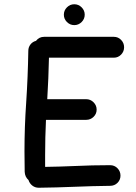

<svg xmlns="http://www.w3.org/2000/svg" viewBox="-20 -870 640 902"><path d="M162 12Q145 12 132 2Q119 -8 114 -24Q97 -39 96 -63L95 -159Q95 -274 103 -388Q111 -509 113 -631Q113 -648 123 -661Q133 -674 149 -678Q164 -697 187 -697H515Q535 -697 549 -682.5Q563 -668 563 -648Q563 -628 549 -613.5Q535 -599 515 -599H210Q208 -502 202 -404H385Q405 -404 419.5 -389.5Q434 -375 434 -355Q434 -335 419.5 -321Q405 -307 385 -307H196Q192 -224 192 -141V-86Q261 -87 329 -90Q413 -94 497 -94Q518 -94 532 -79.5Q546 -65 546 -45Q546 -25 532 -11Q518 3 497 3Q413 4 329.5 7.5Q246 11 162 12ZM378 -801Q378 -781 363.5 -766.5Q349 -752 329 -752Q309 -752 294.5 -766.5Q280 -781 280 -801Q280 -821 294.5 -835.5Q309 -850 329 -850Q349 -850 363.5 -835.5Q378 -821 378 -801Z"/></svg>

Font: Bad Comic
Style: Regular
Weight: 400
Designer: GGBotNet
Foundry: f0n7
Version: 0.9